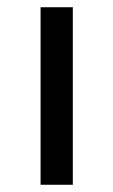

<svg xmlns="http://www.w3.org/2000/svg" viewBox="-20 -510 313 530"><path d="M92 0V-490H181V0Z"/></svg>

Font: Nunito Sans 10pt SemiExpanded
Style: Regular
Weight: 400
Width: 6
Designer: Vernon Adams
Foundry: Vernon Adams
Version: Version 3.101;gftools[0.9.27]